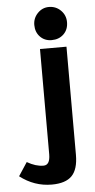

<svg xmlns="http://www.w3.org/2000/svg" viewBox="-132 -684 452 910"><g transform="rotate(-5 94.5 -229.0)"><path d="M203.1 -454.1V60.1Q203.1 128.9 173.1 159.9Q143.1 190.9 77.1 190.9Q-5.9 190.9 -74.2 138.2L-32.2 74.2Q8.8 98.1 44.9 98.1H45.9Q76.7 98.1 77.1 47.9V-454.1ZM60.1 -569.8Q60.1 -602.1 82.5 -625.5Q105 -648.9 136.2 -648.9Q169.4 -648.9 192.6 -626Q215.8 -603 215.8 -569.8Q215.8 -534.7 193.4 -512.9Q170.9 -491.2 136.2 -491.2Q103 -491.2 81.5 -513.4Q60.1 -535.6 60.1 -569.8Z"/></g></svg>

Font: Tajawal
Style: Bold
Weight: 700
Designer: Boutros Fonts
Foundry: Created by Boutros International 2017
Version: Version 1.700